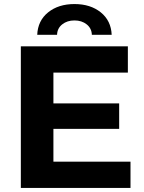

<svg xmlns="http://www.w3.org/2000/svg" viewBox="-20 -929 711 949"><path d="M625 -130V0H83V-700H612V-570H244V-418H569V-292H244V-130ZM348 -909Q427 -909 478 -868Q529 -827 532 -757H434Q433 -789 408.5 -808.5Q384 -828 348 -828Q312 -828 287.5 -808.5Q263 -789 262 -757H164Q167 -827 218 -868Q269 -909 348 -909Z"/></svg>

Font: Idrija
Style: Bold
Weight: 700
Designer: Julieta Ulanovsky
Foundry: Julieta Ulanovsky
Version: Version 7.200